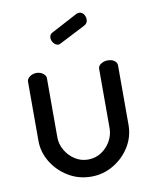

<svg xmlns="http://www.w3.org/2000/svg" viewBox="-81 -760 665 829"><g transform="rotate(-10 252.0 -345.0)"><path d="M253 8Q198 8 153 -19Q108 -46 81 -90Q54 -134 54 -184V-444Q54 -455 66.5 -464.5Q79 -474 96 -474Q113 -474 125 -464.5Q137 -455 137 -444V-184Q137 -155 152.5 -128Q168 -101 194 -84Q220 -67 252 -67Q284 -67 310 -84Q336 -101 351 -128Q366 -155 366 -184V-445Q366 -457 379 -465.5Q392 -474 408 -474Q427 -474 438 -465.5Q449 -457 449 -445V-184Q449 -133 422.5 -89.5Q396 -46 351 -19Q306 8 253 8ZM212 -578Q200 -578 191 -589Q182 -600 182 -612Q182 -628 195 -634L312 -696Q318 -698 322 -698Q335 -698 342.5 -687.5Q350 -677 350 -664Q350 -648 336 -640L223 -582Q220 -581 217.5 -579.5Q215 -578 212 -578Z"/></g></svg>

Font: Dosis Medium
Style: Regular
Weight: 500
Designer: EdgarTolentino, PabloImpallari, IginoMarini
Foundry: EdgarTolentino, PabloImpallari, IginoMarini
Version: Version 3.001; ttfautohint (v1.8.2)